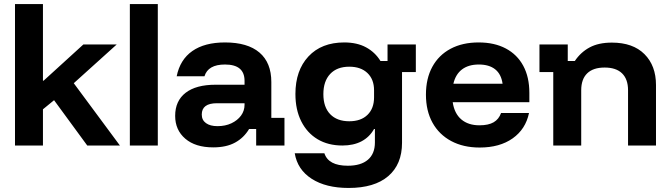

<svg xmlns="http://www.w3.org/2000/svg" viewBox="-20 -720 3317 950"><path d="M54.2 0V-700H192.5V-320.8H195.8L392.5 -500H557.5L345 -308.3L573.3 0H411.7L247.5 -224.2L192.5 -179.2V0Z M622.5 0V-700H760.8V0Z M1035 9.2Q946.7 9.2 896.7 -33.8Q846.7 -76.7 846.7 -146.7Q846.7 -220.8 898.3 -260.8Q950 -300.8 1046.7 -300.8H1190V-320Q1190 -400.8 1093.3 -400.8Q1009.2 -400.8 991.7 -342.5H854.2Q870.8 -425 931.7 -467.5Q992.5 -510 1093.3 -510Q1205 -510 1263.8 -460Q1322.5 -410 1322.5 -314.2V-136.7H1387.5V0H1247.5V-81.7H1212.5Q1186.7 -38.3 1143.3 -14.6Q1100 9.2 1035 9.2ZM1055.8 -95.8Q1095 -95.8 1125 -110Q1155 -124.2 1172.5 -147.9Q1190 -171.7 1190 -201.7V-209.2H1053.3Q978.3 -209.2 978.3 -153.3Q978.3 -125.8 999.2 -110.8Q1020 -95.8 1055.8 -95.8Z M1705 210Q1592.5 210 1522.1 164.6Q1451.7 119.2 1438.3 38.3H1585Q1605 100 1700.8 100Q1765.8 100 1800.4 70.4Q1835 40.8 1835 -15V-81.7H1830.8Q1808.3 -41.7 1768.8 -20.8Q1729.2 0 1674.2 0Q1603.3 0 1551.2 -31.2Q1499.2 -62.5 1470.4 -120Q1441.7 -177.5 1441.7 -255Q1441.7 -371.7 1506.2 -440.8Q1570.8 -510 1683.3 -510Q1746.7 -510 1791.2 -485.8Q1835.8 -461.7 1862.5 -418.3H1897.5V-500H2037.5V-363.3H1969.2V-13.3Q1969.2 93.3 1900.8 151.7Q1832.5 210 1705 210ZM1708.3 -120Q1765.8 -120 1798.3 -151.7Q1830.8 -183.3 1830.8 -238.3V-273.3Q1830.8 -327.5 1797.9 -358.8Q1765 -390 1708.3 -390Q1647.5 -390 1613.8 -354.2Q1580 -318.3 1580 -254.2Q1580 -190 1613.8 -155Q1647.5 -120 1708.3 -120Z M2353.3 10Q2272.5 10 2212.5 -22.1Q2152.5 -54.2 2120 -112.9Q2087.5 -171.7 2087.5 -251.7Q2087.5 -331.7 2119.2 -389.6Q2150.8 -447.5 2209.6 -478.8Q2268.3 -510 2348.3 -510Q2426.7 -510 2482.9 -480Q2539.2 -450 2569.2 -394.2Q2599.2 -338.3 2599.2 -260.8V-214.2H2220Q2228.3 -158.3 2262.5 -129.2Q2296.7 -100 2352.5 -100Q2396.7 -100 2422.5 -115Q2448.3 -130 2459.2 -160.8H2597.5Q2580.8 -80.8 2516.7 -35.4Q2452.5 10 2353.3 10ZM2223.3 -305.8H2466.7Q2460 -353.3 2430 -377.1Q2400 -400.8 2349.2 -400.8Q2298.3 -400.8 2266.2 -376.7Q2234.2 -352.5 2223.3 -305.8Z M2717.5 0V-363.3H2649.2V-500H2789.2V-418.3H2824.2Q2853.3 -461.7 2897.5 -485.4Q2941.7 -509.2 3007.5 -509.2Q3111.7 -509.2 3168.8 -452.1Q3225.8 -395 3225.8 -299.2V0H3087.5V-273.3Q3087.5 -328.3 3057.9 -357.1Q3028.3 -385.8 2971.7 -385.8Q2915 -385.8 2885.4 -357.1Q2855.8 -328.3 2855.8 -273.3V0Z"/></svg>

Font: Funnel Display Light
Style: Bold
Weight: 700
Version: Version 1.000